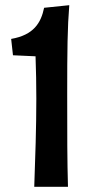

<svg xmlns="http://www.w3.org/2000/svg" viewBox="-20 -720 357 740"><path d="M30 -507 117 -503C119 -448 120 -394 120 -340C120 -226 116 -113 112 0H242C239 -103 239 -196 239 -356C239 -528 240 -614 247 -700L150 -690C138 -632 110 -585 23 -570Z"/></svg>

Font: CantoraOne
Style: Regular
Weight: 400
Designer: Pablo Impallari, Rodrigo Fuenzalida
Foundry: Pablo Impallari
Version: Version 1.001